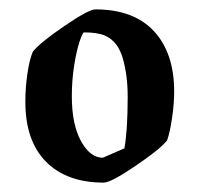

<svg xmlns="http://www.w3.org/2000/svg" viewBox="-20 -706 425 409"><path d="M34 -489Q34 -520 38.5 -550Q43 -580 50 -596Q65 -615 117 -650.5Q169 -686 183 -686Q265 -686 308 -639.5Q351 -593 351 -511Q351 -485 346.5 -454.5Q342 -424 336 -407Q321 -388 268.5 -352.5Q216 -317 201 -317Q122 -317 78 -361.5Q34 -406 34 -489ZM245 -390Q252 -429 252 -500Q252 -546 241.5 -582Q231 -618 204 -630Q188 -637 159 -637Q156 -637 149.5 -617.5Q143 -598 138 -566.5Q133 -535 133 -501Q133 -441 152.5 -405.5Q172 -370 199 -370Z"/></svg>

Font: Grenze Medium
Style: Regular
Weight: 500
Designer: Renata Polastri
Foundry: Omnibus-Type
Version: Version 1.002; ttfautohint (v1.8)